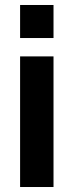

<svg xmlns="http://www.w3.org/2000/svg" viewBox="-20 -750 295 770"><path d="M60.6 0V-523.8H194.6V0ZM60.6 -597.5V-730H194.6V-597.5Z"/></svg>

Font: Raleway Thin
Style: Regular
Weight: 100
Designer: Matt McInerney, Pablo Impallari, Rodrigo Fuenzalida
Foundry: Matt McInerney, Pablo Impallari, Rodrigo Fuenzalida
Version: Version 4.026